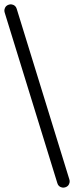

<svg xmlns="http://www.w3.org/2000/svg" viewBox="-31 -735 343 890"><path d="M234.9 114.3Q239.7 130.9 257.3 134.3Q264.2 135.7 271.5 133.3Q288.1 128.4 291.5 110.8Q293 104 290.5 96.7L46.4 -694.3Q41.5 -710.9 23.9 -714.4Q17.1 -715.8 9.8 -713.4Q-6.8 -708.5 -10.3 -690.9Q-11.7 -684.1 -9.3 -676.8Z"/></svg>

Font: Masterpiece Uni Round
Style: Regular
Weight: 400
Designer: Co Toe
Foundry: Masterpiece
Version: Version 0.1